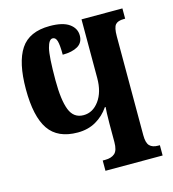

<svg xmlns="http://www.w3.org/2000/svg" viewBox="-113 -863 863 957"><g transform="rotate(-15 318.5 -384.5)"><path d="M313 -53H326Q358 -53 375.5 -68.5Q393 -84 393 -127V-222Q393 -250 394 -274.5Q395 -299 396 -307H392Q365 -267 324 -243.5Q283 -220 230 -220Q127 -220 81 -287Q35 -354 35 -495Q35 -633 80 -701Q125 -769 231 -769Q298 -769 331 -745.5Q364 -722 364 -685Q364 -648 335 -631Q306 -614 257 -614Q257 -663 251 -684.5Q245 -706 229 -706Q210 -706 199.5 -664.5Q189 -623 189 -500Q189 -398 209 -347Q229 -296 280 -296Q328 -296 360.5 -340.5Q393 -385 393 -457V-760H604V-707H597Q566 -707 553.5 -692.5Q541 -678 541 -633V-122Q541 -83 555.5 -68Q570 -53 599 -53H608V0H313Z"/></g></svg>

Font: Noto Serif CondExtraBold
Style: Regular
Weight: 800
Width: 3
Designer: Monotype Design Team
Foundry: Monotype Imaging Inc.
Version: Version 1.001